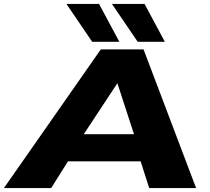

<svg xmlns="http://www.w3.org/2000/svg" viewBox="-58 -963 1073 983"><path d="M-38 0 458 -710H677L946 0H706L662 -137H290L204 0ZM371 -276H628L543 -537ZM414 -749 282 -943H449L553 -749ZM647 -749 515 -943H682L786 -749Z"/></svg>

Font: Georama ExtraExtended
Style: Bold Italic
Weight: 700
Width: 8
Italic angle: -9°
Designer: Jean-Baptiste Levee
Foundry: Production Type
Version: Version 1.000